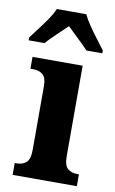

<svg xmlns="http://www.w3.org/2000/svg" viewBox="-109 -813 517 860"><g transform="rotate(10 149.5 -383.0)"><path d="M12 0V-54H22Q47 -54 64 -68.5Q81 -83 81 -126V-415Q81 -455 64 -468.5Q47 -482 23 -482H8V-536H236V-125Q236 -82 253 -68Q270 -54 295 -54H304V0ZM-22 -619Q-8 -638 12 -664Q32 -690 50.5 -717Q69 -744 78 -766H212Q222 -744 240.5 -717Q259 -690 279 -664Q299 -638 313 -619V-606H241Q231 -617 213.5 -634Q196 -651 177 -669Q158 -687 145 -700Q124 -679 95 -652Q66 -625 50 -606H-22Z"/></g></svg>

Font: Noto Serif Bengali Condensed ExtraBold
Style: Regular
Weight: 800
Width: 3
Designer: Juan Bruce, Universal Thirst, Indian Type Foundry and the Monotype Design Team.
Foundry: Monotype Imaging Inc.
Version: Version 2.003; ttfautohint (v1.8.4.7-5d5b)